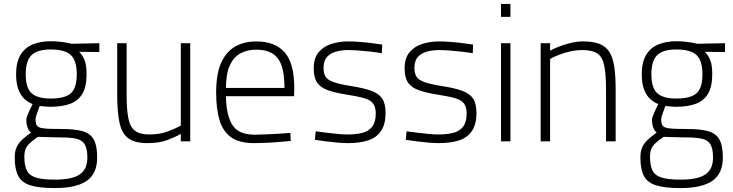

<svg xmlns="http://www.w3.org/2000/svg" viewBox="-20 -720 3732 978"><path d="M259 238Q177 238 133 223.5Q89 209 72 174.5Q55 140 55 82Q55 50 65 29Q75 8 93.5 -9Q112 -26 138 -45Q126 -54 120 -71.5Q114 -89 114 -112Q114 -118 119.5 -131.5Q125 -145 132 -161Q139 -177 146 -190Q123 -199 104.5 -216Q86 -233 74 -263.5Q62 -294 62 -342Q62 -402 83.5 -439Q105 -476 145 -493Q185 -510 238 -510Q267 -510 297 -506Q327 -502 344 -497L486 -500V-455L383 -456Q400 -440 410.5 -414.5Q421 -389 421 -342Q421 -279 400 -243Q379 -207 338 -191.5Q297 -176 235 -176Q228 -176 209.5 -177.5Q191 -179 182 -180Q176 -163 168.5 -142Q161 -121 161 -114Q161 -97 164.5 -87Q168 -77 180 -71.5Q192 -66 219 -64.5Q246 -63 293 -63Q358 -63 398 -52.5Q438 -42 456.5 -11Q475 20 475 82Q475 164 422 201Q369 238 259 238ZM260 195Q347 195 386 168.5Q425 142 425 83Q425 37 411.5 15Q398 -7 368 -13.5Q338 -20 289 -20Q280 -20 261.5 -20.5Q243 -21 223 -21.5Q203 -22 189 -22.5Q175 -23 173 -23Q147 -5 131.5 9.5Q116 24 110 40Q104 56 104 79Q104 121 116 147Q128 173 161.5 184Q195 195 260 195ZM238 -218Q311 -218 341 -245Q371 -272 371 -342Q371 -411 341 -439.5Q311 -468 238 -468Q171 -468 141 -439.5Q111 -411 111 -342Q111 -272 141 -245Q171 -218 238 -218Z M731 9Q668 9 634.5 -15Q601 -39 589 -94Q577 -149 577 -240V-500H625V-241Q625 -164 633.5 -119Q642 -74 667 -54.5Q692 -35 741 -35Q793 -35 834.5 -50.5Q876 -66 901 -80V-500H949V0H901V-38Q873 -22 832 -6.5Q791 9 731 9Z M1273 9Q1199 9 1157 -21Q1115 -51 1098 -109Q1081 -167 1081 -249Q1081 -347 1108 -403.5Q1135 -460 1180.5 -484.5Q1226 -509 1286 -509Q1380 -509 1429.5 -454Q1479 -399 1479 -271L1478 -230H1131Q1132 -135 1163 -84.5Q1194 -34 1276 -34Q1303 -34 1336 -35.5Q1369 -37 1402 -39Q1435 -41 1459 -43L1461 -2Q1437 0 1403.5 3Q1370 6 1335.5 7.5Q1301 9 1273 9ZM1131 -272H1429Q1429 -380 1394.5 -423.5Q1360 -467 1286 -467Q1238 -467 1203.5 -447.5Q1169 -428 1150 -385.5Q1131 -343 1131 -272Z M1753 9Q1731 9 1700.5 6.5Q1670 4 1639 0Q1608 -4 1584 -8L1588 -51Q1612 -48 1642.5 -44Q1673 -40 1702 -37.5Q1731 -35 1749 -35Q1794 -35 1826.5 -43.5Q1859 -52 1876.5 -75.5Q1894 -99 1894 -142Q1894 -174 1881 -192Q1868 -210 1836.5 -219.5Q1805 -229 1746 -238Q1689 -247 1651.5 -260Q1614 -273 1596 -298.5Q1578 -324 1578 -371Q1578 -425 1604 -455Q1630 -485 1670 -497Q1710 -509 1752 -509Q1780 -509 1812.5 -506.5Q1845 -504 1875.5 -500Q1906 -496 1927 -493L1925 -449Q1902 -453 1871.5 -456.5Q1841 -460 1809.5 -462.5Q1778 -465 1753 -465Q1722 -465 1693 -457.5Q1664 -450 1646 -430.5Q1628 -411 1628 -374Q1628 -345 1639 -328.5Q1650 -312 1680 -301.5Q1710 -291 1766 -282Q1831 -272 1870 -258Q1909 -244 1926.5 -218.5Q1944 -193 1944 -145Q1944 -87 1921 -53Q1898 -19 1855.5 -5Q1813 9 1753 9Z M2216 9Q2194 9 2163.5 6.5Q2133 4 2102 0Q2071 -4 2047 -8L2051 -51Q2075 -48 2105.5 -44Q2136 -40 2165 -37.5Q2194 -35 2212 -35Q2257 -35 2289.5 -43.5Q2322 -52 2339.5 -75.5Q2357 -99 2357 -142Q2357 -174 2344 -192Q2331 -210 2299.5 -219.5Q2268 -229 2209 -238Q2152 -247 2114.5 -260Q2077 -273 2059 -298.5Q2041 -324 2041 -371Q2041 -425 2067 -455Q2093 -485 2133 -497Q2173 -509 2215 -509Q2243 -509 2275.5 -506.5Q2308 -504 2338.5 -500Q2369 -496 2390 -493L2388 -449Q2365 -453 2334.5 -456.5Q2304 -460 2272.5 -462.5Q2241 -465 2216 -465Q2185 -465 2156 -457.5Q2127 -450 2109 -430.5Q2091 -411 2091 -374Q2091 -345 2102 -328.5Q2113 -312 2143 -301.5Q2173 -291 2229 -282Q2294 -272 2333 -258Q2372 -244 2389.5 -218.5Q2407 -193 2407 -145Q2407 -87 2384 -53Q2361 -19 2318.5 -5Q2276 9 2216 9Z M2532 0V-500H2580V0ZM2532 -634V-700H2580V-634Z M2734 0V-500H2782V-462Q2800 -472 2828 -483Q2856 -494 2888 -501.5Q2920 -509 2950 -509Q3001 -509 3033.5 -496.5Q3066 -484 3084 -455.5Q3102 -427 3109 -379.5Q3116 -332 3116 -262V0H3067V-259Q3067 -338 3058.5 -383Q3050 -428 3024.5 -446.5Q2999 -465 2946 -465Q2916 -465 2884.5 -458Q2853 -451 2826.5 -440.5Q2800 -430 2782 -420V0Z M3446 238Q3364 238 3320 223.5Q3276 209 3259 174.5Q3242 140 3242 82Q3242 50 3252 29Q3262 8 3280.5 -9Q3299 -26 3325 -45Q3313 -54 3307 -71.5Q3301 -89 3301 -112Q3301 -118 3306.5 -131.5Q3312 -145 3319 -161Q3326 -177 3333 -190Q3310 -199 3291.5 -216Q3273 -233 3261 -263.5Q3249 -294 3249 -342Q3249 -402 3270.5 -439Q3292 -476 3332 -493Q3372 -510 3425 -510Q3454 -510 3484 -506Q3514 -502 3531 -497L3673 -500V-455L3570 -456Q3587 -440 3597.5 -414.5Q3608 -389 3608 -342Q3608 -279 3587 -243Q3566 -207 3525 -191.5Q3484 -176 3422 -176Q3415 -176 3396.5 -177.5Q3378 -179 3369 -180Q3363 -163 3355.5 -142Q3348 -121 3348 -114Q3348 -97 3351.5 -87Q3355 -77 3367 -71.5Q3379 -66 3406 -64.5Q3433 -63 3480 -63Q3545 -63 3585 -52.5Q3625 -42 3643.5 -11Q3662 20 3662 82Q3662 164 3609 201Q3556 238 3446 238ZM3447 195Q3534 195 3573 168.5Q3612 142 3612 83Q3612 37 3598.5 15Q3585 -7 3555 -13.5Q3525 -20 3476 -20Q3467 -20 3448.5 -20.5Q3430 -21 3410 -21.5Q3390 -22 3376 -22.5Q3362 -23 3360 -23Q3334 -5 3318.5 9.5Q3303 24 3297 40Q3291 56 3291 79Q3291 121 3303 147Q3315 173 3348.5 184Q3382 195 3447 195ZM3425 -218Q3498 -218 3528 -245Q3558 -272 3558 -342Q3558 -411 3528 -439.5Q3498 -468 3425 -468Q3358 -468 3328 -439.5Q3298 -411 3298 -342Q3298 -272 3328 -245Q3358 -218 3425 -218Z"/></svg>

Font: Cairo Play Light
Style: Regular
Weight: 300
Version: Version 3.119